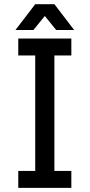

<svg xmlns="http://www.w3.org/2000/svg" viewBox="-20 -909 434 929"><path d="M68.4 -722.7V-640.6H150.4V-82H68.4V0H325.2V-82H243.2V-640.6H325.2V-722.7ZM252 -763.7H338.9L243.2 -888.7H150.4ZM141.6 -763.7 243.2 -888.7H150.4L54.7 -763.7Z"/></svg>

Font: Giphurs SC
Style: Regular
Weight: 400
Version: Version 0.920